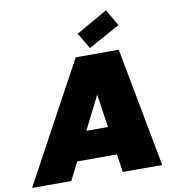

<svg xmlns="http://www.w3.org/2000/svg" viewBox="-149 -1035 1021 1123"><g transform="rotate(-10 361.5 -474.0)"><path d="M488.8 0 473.1 -106.9H236.8L183.1 0H-49.8L334 -708H589.8L723.1 0ZM449.2 -273.9 419.9 -471.2 320.8 -273.9ZM556.2 -948.2 612.8 -850.1 425.8 -747.1 369.1 -841.8Z"/></g></svg>

Font: SVN-Poppins Black
Style: Italic
Weight: 900
Italic angle: -10°
Designer: Ninad Kale (Devanagari), Jonny Pinhorn (Latin)
Foundry: Indian Type Foundry
Version: Version 3.002 2017